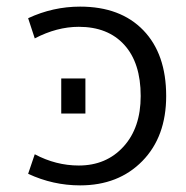

<svg xmlns="http://www.w3.org/2000/svg" viewBox="-20 -550 562 580"><path d="M165 -207V-313H238V-207ZM85 -434 65 -495Q140 -530 222 -530Q344 -530 413 -458.5Q482 -387 482 -260Q482 -137 410 -63.5Q338 10 222 10Q140 10 65 -25L85 -84Q149 -50 218 -50Q301 -50 353 -107Q405 -164 405 -260Q405 -360 355.5 -414.5Q306 -469 218 -469Q152 -469 85 -434Z"/></svg>

Font: Mplus 1p
Style: Regular
Weight: 400
Version: Version 1.061